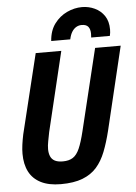

<svg xmlns="http://www.w3.org/2000/svg" viewBox="-61 -962 727 1024"><g transform="rotate(-5 302.5 -450.5)"><path d="M223 15Q159 15 116.5 -6.5Q74 -28 53.5 -68Q33 -108 33 -164Q33 -187 36.5 -212.5Q40 -238 46 -267L150 -693H287L185 -268Q180 -242 175.5 -219Q171 -196 171 -177Q171 -155 178 -138.5Q185 -122 201 -113.5Q217 -105 244 -105Q277 -105 298 -118.5Q319 -132 333.5 -165Q348 -198 362 -256L468 -693H605L498 -246Q483 -185 464 -136.5Q445 -88 415.5 -54.5Q386 -21 339.5 -3Q293 15 223 15ZM238 -750Q242 -806 269.5 -842.5Q297 -879 336.5 -897.5Q376 -916 417 -916Q453 -916 485 -901Q517 -886 536.5 -857Q556 -828 556 -784Q556 -776 555 -767Q554 -758 552 -750H452Q452 -755 452.5 -760Q453 -765 453 -770Q453 -794 442.5 -807.5Q432 -821 407 -821Q391 -821 377.5 -813Q364 -805 354.5 -789.5Q345 -774 340 -750Z"/></g></svg>

Font: Ubuntu Sans Mono
Style: Italic
Weight: 400
Italic angle: -13.5°
Monospace: yes
Designer: Dalton Maag Ltd
Foundry: Dalton Maag Ltd
Version: Version 1.006